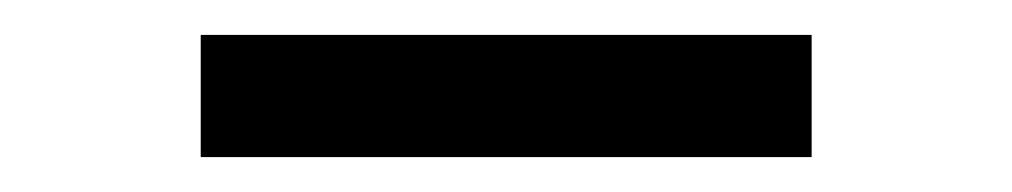

<svg xmlns="http://www.w3.org/2000/svg" viewBox="-20 -324 580 110"><path d="M95 -234V-304H445V-234Z"/></svg>

Font: Plus Jakarta Display Light
Style: Regular
Weight: 300
Designer: Gumpita Rahayu
Foundry: Tokotype Studio
Version: Version 1.000;hotconv 1.0.109;makeotfexe 2.5.65596